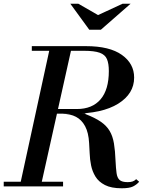

<svg xmlns="http://www.w3.org/2000/svg" viewBox="-21 -1002 768 1032"><path d="M85 0 249 -754H366L198 0ZM-1 0V-25H318V0ZM633 10Q577 10 543 -7.5Q509 -25 492 -53Q475 -81 468.5 -113.5Q462 -146 461 -177.5Q460 -209 458 -233Q455 -289 436.5 -323.5Q418 -358 387.5 -374Q357 -390 315 -390L438 -393V-389Q490 -369 521 -347.5Q552 -326 568.5 -298Q585 -270 591.5 -231Q598 -192 600 -138Q602 -97 605.5 -71.5Q609 -46 622 -34.5Q635 -23 665 -23Q681 -23 691.5 -26.5Q702 -30 711 -39L727 -25Q713 -9 693.5 0.5Q674 10 633 10ZM207 -391V-416H392Q475 -416 519.5 -468Q564 -520 564 -620Q564 -660 554 -684Q544 -708 515 -718.5Q486 -729 429 -729H150V-754H441Q568 -754 634 -707Q700 -660 700 -585Q700 -498 614 -444.5Q528 -391 371 -391ZM459 -842 357 -982H400L506 -921L638 -982H681L521 -842Z"/></svg>

Font: Libre Bodoni
Style: Italic
Weight: 400
Italic angle: -13°
Designer: Pablo Impallari, Rodrigo Fuenzalida
Foundry: Impallari Type
Version: Version 2.005;gftools[0.9.23]